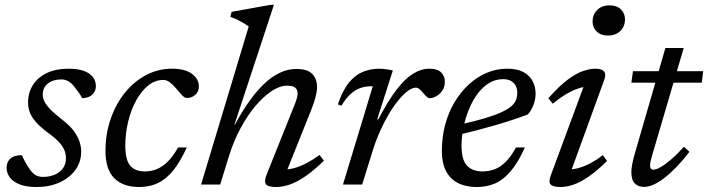

<svg xmlns="http://www.w3.org/2000/svg" viewBox="-20 -740 2840 770"><path d="M67.5 -117.5Q74 -104.5 80.2 -92Q86.5 -79.5 99 -61.5Q111.5 -43.5 124 -37Q136.5 -30.5 151.5 -30.5Q177.5 -30.5 198.5 -39Q219.5 -47.5 232 -64.5Q244.5 -81.5 244.5 -105.5Q244.5 -122 238.5 -137.2Q232.5 -152.5 216.5 -170Q200.5 -187.5 170 -209.5Q140 -232 123 -251.8Q106 -271.5 99.2 -290.2Q92.5 -309 92.5 -329Q92.5 -368 111.8 -398.8Q131 -429.5 167.5 -447Q204 -464.5 255 -464.5Q291.5 -464.5 315.8 -455.8Q340 -447 352.2 -431.5Q364.5 -416 364.5 -395Q364.5 -381 357.8 -370Q351 -359 338.8 -352.8Q326.5 -346.5 309.5 -346.5Q304 -357 297 -367Q290 -377 278 -392.5Q266.5 -407.5 253.2 -414.5Q240 -421.5 226 -421.5Q193 -421.5 172.2 -405.2Q151.5 -389 151.5 -361Q151.5 -348 157.8 -334.2Q164 -320.5 180.2 -303.2Q196.5 -286 227 -262Q258 -238.5 274.8 -216.2Q291.5 -194 298.5 -173.2Q305.5 -152.5 305.5 -131.5Q305.5 -90 282 -58Q258.5 -26 218.2 -8Q178 10 127 10Q85 10 58.2 -0.8Q31.5 -11.5 19 -29Q6.5 -46.5 6.5 -66.5Q6.5 -81.5 12.8 -93Q19 -104.5 32.8 -111Q46.5 -117.5 67.5 -117.5Z M635 -419.5Q602 -419.5 574.2 -397Q546.5 -374.5 525.8 -336.5Q505 -298.5 493.8 -251.5Q482.5 -204.5 482.5 -156Q482.5 -98.5 502.2 -75.5Q522 -52.5 561 -52.5Q585.5 -52.5 608.2 -61.5Q631 -70.5 652.5 -91.5Q674 -112.5 694 -148.5H729Q703 -91.5 674.8 -56.5Q646.5 -21.5 613.2 -5.8Q580 10 538.5 10Q473 10 438 -25.5Q403 -61 403 -134.5Q403 -203 423.8 -263Q444.5 -323 481 -368.2Q517.5 -413.5 566 -439Q614.5 -464.5 669.5 -464.5Q722.5 -464.5 750 -443.8Q777.5 -423 777.5 -394Q777.5 -372.5 763.2 -359.8Q749 -347 730 -347Q721.5 -346.5 711.2 -357Q701 -367.5 688 -383.5Q675 -399 662 -409.2Q649 -419.5 635 -419.5Z M899.5 -118 863 0H786.5L977.5 -634Q968.5 -640.5 956.8 -647.5Q945 -654.5 931.8 -661Q918.5 -667.5 904 -672.5L909 -692.5L1064 -720.5H1078.5L920 -239.5L922 -240Q950 -292 979.2 -333.2Q1008.5 -374.5 1039 -403.5Q1069.5 -432.5 1102 -448Q1134.5 -463.5 1168 -463.5Q1213.5 -463.5 1232.5 -443.2Q1251.5 -423 1251.5 -391.5Q1251.5 -374 1245.8 -351.8Q1240 -329.5 1228 -299L1123.5 -38L1120.5 -60.5Q1139.5 -60 1162.2 -66.5Q1185 -73 1210.2 -86.2Q1235.5 -99.5 1261.5 -118.5L1279 -95.5Q1237.5 -55 1203 -31.8Q1168.5 -8.5 1140 0.8Q1111.5 10 1087.5 10Q1055 10 1046.5 -1Q1038 -12 1050.5 -43L1160.5 -317.5Q1167 -333.5 1170.2 -345.2Q1173.5 -357 1173.5 -366.5Q1173.5 -380 1164 -388.2Q1154.5 -396.5 1131.5 -396.5Q1102.5 -396.5 1069.5 -374.8Q1036.5 -353 1004.2 -314.8Q972 -276.5 944.8 -226Q917.5 -175.5 899.5 -118Z M1475 -394Q1473.5 -394 1471.8 -394Q1470 -394 1468.5 -394Q1445.5 -394 1425.2 -387Q1405 -380 1386.2 -363Q1367.5 -346 1349 -316L1335 -321.5Q1354 -377.5 1379.2 -408.5Q1404.5 -439.5 1435.5 -452Q1466.5 -464.5 1501.5 -464.5Q1510.5 -464.5 1519.5 -463.5Q1528.5 -462.5 1537.5 -461Q1546.5 -459.5 1555.5 -457.5L1492.5 -261H1497Q1535.5 -334.5 1569.5 -379.2Q1603.5 -424 1636.2 -444.2Q1669 -464.5 1702 -464.5Q1734.5 -464.5 1749.2 -449.5Q1764 -434.5 1764 -412.5Q1764 -391.5 1753.8 -376.5Q1743.5 -361.5 1729 -353.8Q1714.5 -346 1701.5 -346Q1698.5 -346 1692.2 -351.2Q1686 -356.5 1678 -366Q1670 -376 1662.5 -382.2Q1655 -388.5 1648 -388.5Q1633.5 -388.5 1615.5 -375.2Q1597.5 -362 1578 -338.2Q1558.5 -314.5 1539.5 -282.5Q1520.5 -250.5 1503.5 -212.5Q1486.5 -174.5 1474 -133.5L1432.5 0H1355.5Z M1997.5 -422.5Q1967 -422.5 1941.2 -406.8Q1915.5 -391 1895.2 -363.8Q1875 -336.5 1860.8 -302Q1846.5 -267.5 1838.8 -229.8Q1831 -192 1831 -156Q1831 -98.5 1853 -75.5Q1875 -52.5 1914.5 -52.5Q1940.5 -52.5 1963.8 -61.2Q1987 -70 2008.2 -91Q2029.5 -112 2049 -148.5H2085Q2057.5 -88 2028.2 -53.5Q1999 -19 1965.8 -4.5Q1932.5 10 1892 10Q1847.5 10 1816.2 -6.2Q1785 -22.5 1768.5 -54.5Q1752 -86.5 1752 -134.5Q1752 -190.5 1765.5 -240.5Q1779 -290.5 1803.5 -331.2Q1828 -372 1861 -402Q1894 -432 1932.8 -448.2Q1971.5 -464.5 2013.5 -464.5Q2054.5 -464.5 2079.5 -450.8Q2104.5 -437 2116.2 -414.2Q2128 -391.5 2128 -364.5Q2128 -341.5 2119 -318.2Q2110 -295 2096 -280.5Q2062 -268 2027.8 -256.8Q1993.5 -245.5 1959 -235.8Q1924.5 -226 1890.5 -217Q1856.5 -208 1824 -200.5L1826 -241Q1886 -254 1927 -266.5Q1968 -279 1993.2 -291Q2018.5 -303 2031.8 -315Q2045 -327 2049.8 -340Q2054.5 -353 2054.5 -367Q2054.5 -384 2048 -396.2Q2041.5 -408.5 2029 -415.5Q2016.5 -422.5 1997.5 -422.5Z M2188.5 -35.5 2327 -410 2343 -392.5Q2325 -393.5 2301.5 -386Q2278 -378.5 2251.5 -363Q2225 -347.5 2197 -324L2179 -346Q2222.5 -395 2256.8 -420.5Q2291 -446 2318.5 -455.2Q2346 -464.5 2368 -464.5Q2392.5 -464.5 2402.2 -453.8Q2412 -443 2403 -419L2264.5 -38L2252.5 -61Q2271.5 -59 2295.2 -64.8Q2319 -70.5 2345.2 -84Q2371.5 -97.5 2397.5 -118L2414.5 -94.5Q2373.5 -54 2340 -31.2Q2306.5 -8.5 2279.2 0.8Q2252 10 2228.5 10Q2198 10 2188.5 0Q2179 -10 2188.5 -35.5ZM2356.5 -653.5Q2356.5 -672 2364.8 -686.8Q2373 -701.5 2388.2 -710Q2403.5 -718.5 2424.5 -718.5Q2453.5 -718.5 2470 -702.5Q2486.5 -686.5 2486.5 -662.5Q2486.5 -644 2478.2 -629.2Q2470 -614.5 2454.8 -606Q2439.5 -597.5 2418.5 -597.5Q2389.5 -597.5 2373 -613.5Q2356.5 -629.5 2356.5 -653.5Z M2512 -408.5 2518.5 -454.5H2800L2794.5 -408.5ZM2596.5 -121Q2593.5 -111 2591.5 -102.8Q2589.5 -94.5 2588.2 -88Q2587 -81.5 2587 -77Q2587 -67.5 2590.5 -63.5Q2594 -59.5 2600.5 -59.5Q2611.5 -59.5 2629.8 -70Q2648 -80.5 2671.8 -100.8Q2695.5 -121 2723 -151.5L2745 -131Q2719 -97.5 2694 -71.5Q2669 -45.5 2646 -27.5Q2623 -9.5 2602.2 0Q2581.5 9.5 2563 9.5Q2540 9.5 2526 -4.2Q2512 -18 2512 -49.5Q2512 -63 2515.5 -82Q2519 -101 2527 -128L2648.5 -547.5H2722Z"/></svg>

Font: Newsreader 14pt
Style: Italic
Weight: 400
Italic angle: -17°
Designer: Hugues Gentile
Foundry: Production Type
Version: Version 1.003